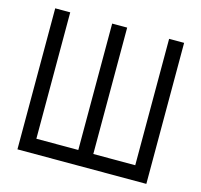

<svg xmlns="http://www.w3.org/2000/svg" viewBox="-106 -849 1011 964"><g transform="rotate(15 400.0 -366.5)"><path d="M143 -76H361V-733H439V-76H657V-733H735V0H65V-733H143Z"/></g></svg>

Font: Kreadon
Style: Regular
Weight: 400
Designer: kohakuno
Foundry: StudioGnu
Version: Version 1.000;Glyphs 3.1.2 (3151)